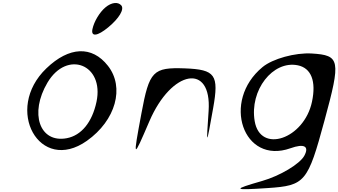

<svg xmlns="http://www.w3.org/2000/svg" viewBox="-20 -1016 2320 1317"><path d="M298 -547C4 -265 252 179 576 -50C774 -190 837 -417 720 -565C611 -704 454 -697 298 -547ZM306 -450C440 -675 696 -574 642 -318C612 -177 538 -87 438 -68C252 -33 180 -238 306 -450ZM614 -816C603 -762 648 -767 723 -829C798 -891 834 -953 812 -979C789 -1005 745 -1000 704 -966C664 -933 625 -869 614 -816Z M950 -238C891 80 891 80 1005 -185C1157 -538 1433 -586 1411 -256C1394 -9 1395 -9 1442 -274C1483 -503 1457 -539 1249 -547C1029 -555 1004 -529 950 -238Z M1781 -556C1497 -322 1648 116 1972 1C2067 -33 2103 -13 2067 53C2036 109 1901 190 1779 225C1571 285 1576 290 1817 274C2073 257 2091 234 2206 -190C2319 -605 2313 -637 2119 -649C2005 -656 1850 -613 1781 -556ZM1727 -185C1691 -397 1851 -603 2023 -568C2115 -549 2150 -459 2120 -318C2066 -62 1765 40 1727 -185Z"/></svg>

Font: Venom Sans
Style: Obl
Weight: 400
Version: Version 1.001